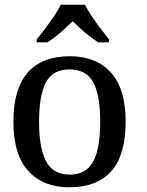

<svg xmlns="http://www.w3.org/2000/svg" viewBox="-20 -786 624 816"><path d="M274 10Q164 10 100.5 -59Q37 -128 37 -269Q37 -409 98 -478Q159 -547 277 -547Q388 -547 451 -478Q514 -409 514 -269Q514 -128 453.5 -59Q393 10 274 10ZM276 -44Q324 -44 352.5 -69.5Q381 -95 393.5 -145.5Q406 -196 406 -269Q406 -380 376.5 -435.5Q347 -491 275 -491Q204 -491 175 -435.5Q146 -380 146 -269Q146 -158 175.5 -101Q205 -44 276 -44ZM136 -619Q152 -638 171.5 -664Q191 -690 209.5 -717Q228 -744 238 -766H341Q352 -744 370 -717Q388 -690 408 -664Q428 -638 443 -619V-606H398Q380 -617 360.5 -632Q341 -647 322.5 -664Q304 -681 289 -696Q274 -681 255.5 -664Q237 -647 218 -632Q199 -617 181 -606H136Z"/></svg>

Font: ET Text
Style: Regular
Weight: 470
Designer: Monotype Design Team
Foundry: Monotype Imaging Inc.
Version: Version 2.009